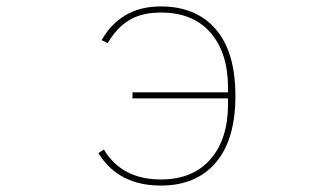

<svg xmlns="http://www.w3.org/2000/svg" viewBox="-20 -564 1040 597"><path d="M286 -88 303 -99Q359 -6 480 -6Q579 -6 634 -68.5Q689 -131 689 -240V-258H392V-277H689V-291Q689 -400 634.5 -462.5Q580 -525 480 -525Q421 -525 382 -501.5Q343 -478 315 -430L296 -439Q323 -488 369 -516Q415 -544 480 -544Q590 -544 651 -473Q712 -402 712 -266Q712 -130 651 -58.5Q590 13 480 13Q348 13 286 -88Z"/></svg>

Font: IBM Plex Sans JP Thin
Style: Regular
Weight: 100
Designer: Mike Abbink; Paul van der Laan; Pieter van Rosmalen; Wujin Sim; Yejin Wi; Jinhee Kim; Boomi Park; Yona Kim; Kichan Ma
Foundry: Sandoll Inc.
Version: Version 1.001